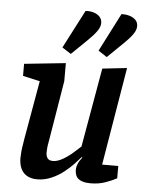

<svg xmlns="http://www.w3.org/2000/svg" viewBox="-53 -789 646 841"><g transform="rotate(5 269.5 -368.0)"><path d="M142 9Q115 9 97 -1.5Q79 -12 70 -31.5Q61 -51 61 -78Q61 -89 62.5 -105.5Q64 -122 67 -138.5Q70 -155 71 -164L116 -420L41 -437V-490L223 -509V-430L181 -176Q180 -168 177.5 -155.5Q175 -143 174 -131Q173 -119 173 -111Q173 -96 180 -86.5Q187 -77 204 -77Q223 -77 246 -90Q269 -103 289.5 -121Q310 -139 323 -151L384 -499L492 -511L420 -80H491V-26Q473 -16 443 -5Q413 6 376 6Q341 6 324 -7Q307 -20 307 -48Q307 -59 312.5 -73Q318 -87 331 -103L328 -105Q318 -93 300 -74Q282 -55 258 -36Q234 -17 204 -4Q174 9 142 9ZM399 -551 361 -576 447 -744Q466 -745 482.5 -740Q499 -735 509.5 -724.5Q520 -714 520 -697Q520 -680 506 -660.5Q492 -641 470 -620ZM241 -551 202 -576 289 -744Q307 -746 324 -741Q341 -736 351.5 -725Q362 -714 362 -697Q362 -680 348 -660.5Q334 -641 312 -620Z"/></g></svg>

Font: Faustina Light SemiBold
Style: Italic
Weight: 600
Italic angle: -8°
Version: Version 1.200